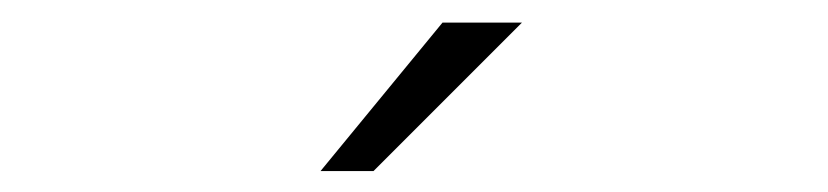

<svg xmlns="http://www.w3.org/2000/svg" viewBox="-20 -764 750 174"><path d="M270.5 -609 381 -743.5H453L318.5 -609Z"/></svg>

Font: League Mono UltraLight
Style: Regular
Weight: 200
Width: 6
Designer: Tyler Finck
Foundry: The League of Moveable Type / Tyler Finck
Version: Version 2.210